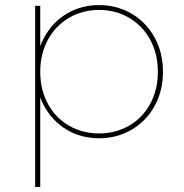

<svg xmlns="http://www.w3.org/2000/svg" viewBox="-20 -540 722 754"><path d="M121 -258Q121 -333 153.5 -393Q186 -453 242.5 -486.5Q299 -520 369 -520Q439 -520 496.5 -486.5Q554 -453 587 -393Q620 -333 620 -258Q620 -183 587 -123.5Q554 -64 496.5 -30.5Q439 3 369 3Q299 3 242.5 -30.5Q186 -64 153.5 -123.5Q121 -183 121 -258ZM118 -517H138V-327L128 -257L138 -187V194H118ZM600 -258Q600 -328 570 -383.5Q540 -439 487 -470Q434 -501 369 -501Q304 -501 251 -470Q198 -439 168 -383.5Q138 -328 138 -258Q138 -188 168 -132.5Q198 -77 251 -46.5Q304 -16 369 -16Q434 -16 487 -46.5Q540 -77 570 -132.5Q600 -188 600 -258Z"/></svg>

Font: iiserrat Thin
Style: Regular
Weight: 100
Designer: Akira Ohta
Foundry: Akira Ohta
Version: Version 1.200;Glyphs 3.3.1 (3343)